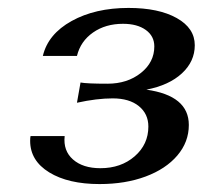

<svg xmlns="http://www.w3.org/2000/svg" viewBox="-20 -729 511 484"><path d="M56 -374Q56 -382 57 -386H143Q139 -349 164 -327Q189 -305 233 -305Q285 -305 319.5 -335Q354 -365 354 -410Q354 -442 330 -461.5Q306 -481 264 -481Q224 -481 174 -470L183 -521Q199 -518 251 -518Q301 -518 335 -545Q369 -572 369 -612Q369 -638 347.5 -653.5Q326 -669 290 -669Q246 -669 214.5 -647Q183 -625 174 -588H88Q101 -643 160.5 -676Q220 -709 304 -709Q380 -709 425.5 -683.5Q471 -658 471 -615Q471 -574 438.5 -544Q406 -514 349 -503Q456 -488 456 -414Q456 -371 427 -337Q398 -303 347 -284Q296 -265 231 -265Q152 -265 104 -294.5Q56 -324 56 -374Z"/></svg>

Font: Fahkwang SemiBold
Style: Italic
Weight: 600
Italic angle: -10°
Version: Version 1.000; ttfautohint (v1.6)